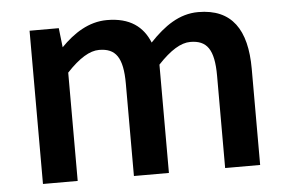

<svg xmlns="http://www.w3.org/2000/svg" viewBox="-45 -632 1038 694"><g transform="rotate(-5 474.5 -285.0)"><path d="M198 -486 190 -556H84V0H210V-393C256 -442 294 -465 328 -465C388 -465 414 -431 414 -335V0H541V-393C587 -442 625 -465 659 -465C719 -465 745 -431 745 -335V0H872V-349C872 -491 819 -570 697 -570C628 -570 573 -531 520 -475C496 -534 449 -570 366 -570C299 -570 244 -533 198 -486Z"/></g></svg>

Font: Bithumb Trading Sans Semibold
Style: Regular
Weight: 600
Designer: Ham Hyungwon
Foundry: Bithumb
Version: Version 0.500;FEAKit 1.0